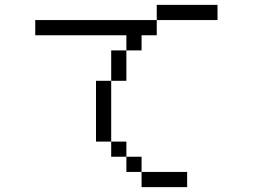

<svg xmlns="http://www.w3.org/2000/svg" viewBox="-20 -770 1040 790"><path d="M750 0V-62.5H562.5V0ZM875 -687.5V-750H625V-687.5H125V-625H500V-562.5H437.5Q437.5 -562.5 437.5 -437.5H375Q375 -437.5 375 -187.5H437.5V-125H500V-62.5H562.5V-125H500V-187.5H437.5Q437.5 -187.5 437.5 -437.5H500Q500 -437.5 500 -562.5H562.5V-625H625V-687.5Z"/></svg>

Font: UnifontExMono
Style: Regular
Weight: 500
Version: Version 15.0.06